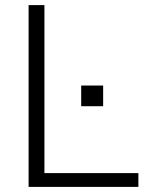

<svg xmlns="http://www.w3.org/2000/svg" viewBox="-20 -732 578 752"><path d="M92 -712H154V-54H522V0H92ZM384 -397V-316H298V-397Z"/></svg>

Font: Muli Light
Style: Regular
Weight: 300
Designer: Vernon Adams
Foundry: Vernon Adams
Version: Version 2.100